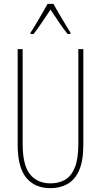

<svg xmlns="http://www.w3.org/2000/svg" viewBox="-20 -970 526 1000"><path d="M414 -217Q414 -130 391 -80.5Q368 -31 329.5 -10.5Q291 10 243 10Q161 10 116.5 -44.5Q72 -99 72 -217V-714H98V-221Q98 -109 136.5 -62Q175 -15 243 -15Q286 -15 318.5 -33.5Q351 -52 369.5 -97Q388 -142 388 -221V-714H414ZM258 -950Q271 -927 289.5 -895Q308 -863 324.5 -836.5Q341 -810 347 -800V-793H332Q311 -819 287 -854.5Q263 -890 243 -920Q224 -892 199.5 -855Q175 -818 155 -793H139V-800Q150 -816 166 -843Q182 -870 199 -899Q216 -928 228 -950Z"/></svg>

Font: Noto Sans Hebrew ExtraCondensed Thin
Style: Regular
Weight: 100
Width: 2
Designer: Monotype Design Team
Foundry: Monotype Imaging Inc.
Version: Version 2.004; ttfautohint (v1.8.4.7-5d5b)